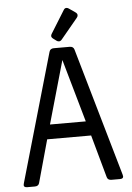

<svg xmlns="http://www.w3.org/2000/svg" viewBox="-62 -987 709 1033"><g transform="rotate(-5 293.0 -471.0)"><path d="M335.9 -942.4Q342.3 -942.4 348.1 -938.5L383.3 -914.1Q393.1 -907.2 393.1 -898.4Q393.1 -891.1 387.2 -884.3L296.9 -775.4Q289.6 -766.6 281.7 -766.6Q274.4 -766.6 268.6 -771L251.5 -783.7Q241.7 -791 241.7 -798.8Q241.7 -804.2 245.6 -810.5L321.3 -932.6Q327.1 -942.4 335.9 -942.4ZM42.5 0Q24.4 0 24.4 -12.7Q24.4 -16.1 26.4 -22.9L225.6 -715.3Q230.5 -732.4 250 -732.4H335.9Q355.5 -732.4 360.4 -715.3L559.6 -22.9Q561.5 -16.1 561.5 -12.7Q561.5 0 543.5 0H497.6Q477.5 0 473.1 -16.6L409.2 -247.1H171.9L107.9 -16.6Q103.5 0 83.5 0ZM387.2 -325.2 290.5 -665 193.8 -325.2Z"/></g></svg>

Font: Simply Mono
Style: Book
Weight: 400
Designer: Wojciech Kalinowski "wmk69" (wmk69@o2.pl)
Foundry: Wojciech Kalinowski "wmk69" (wmk69@o2.pl)
Version: Version 1.0.0